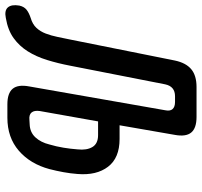

<svg xmlns="http://www.w3.org/2000/svg" viewBox="-140 -732 778 741"><g transform="rotate(90 249.5 -361.0)"><path d="M204 -609 132 -242Q123 -195 110 -153Q97 -111 76.5 -78.5Q56 -46 25.5 -24Q-5 -2 -52 6Q-81 12 -93 -2Q-105 -16 -100 -46Q-96 -64 -84.5 -73.5Q-73 -83 -52 -90Q-28 -97 -14 -112Q0 -127 8 -148Q16 -169 21 -193.5Q26 -218 31 -242L112 -646Q121 -689 145.5 -709.5Q170 -730 214 -730H330Q373 -730 390 -709.5Q407 -689 399 -646L362 -433H415Q488 -433 522 -388.5Q556 -344 550 -271Q548 -244 543 -216.5Q538 -189 531 -162Q511 -88 460 -44Q409 0 333 0H281Q238 0 221 -20.5Q204 -41 212 -84L304 -609Q308 -628 299.5 -637.5Q291 -647 272 -647H250Q231 -647 219.5 -637.5Q208 -628 204 -609ZM307 -125Q304 -104 312.5 -93.5Q321 -83 341 -85L358 -86Q389 -87 408.5 -108Q428 -129 436 -162Q444 -189 448.5 -216.5Q453 -244 455 -271Q459 -306 446 -328Q433 -350 400 -350H347Z"/></g></svg>

Font: Maple Mono Medium
Style: Italic
Weight: 500
Italic angle: -10°
Monospace: yes
Designer: subframe7536
Version: Version 7.000